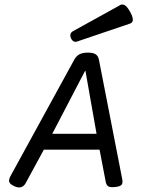

<svg xmlns="http://www.w3.org/2000/svg" viewBox="-20 -823 640 849"><path d="M308.1 -558.6 26.4 -44.4Q17.6 -28.3 21 -18.3Q24.4 -8.3 42.5 0Q77.1 16.6 93.8 -13.7L191.9 -194.3L195.8 -202.1L356 -509.3H357.9L411.6 -205.1L413.6 -195.8L447.3 -20Q450.2 -3.9 459.2 1.2Q468.3 6.3 490.2 3.9Q511.7 1.5 517.8 -6.3Q523.9 -14.2 520.5 -30.8L417.5 -558.6Q414.1 -575.7 402.8 -583Q391.6 -590.3 368.7 -590.3Q345.7 -590.3 331.5 -583Q317.4 -575.7 308.1 -558.6ZM179.7 -231.4 155.3 -161.1H430.7L424.3 -231.4ZM302.7 -685.1Q285.6 -675.3 293.5 -654.8Q296.9 -646 304.2 -641.1Q311.5 -636.2 320.3 -639.2L555.2 -718.8Q579.6 -727.1 555.2 -771Q541 -796.4 529.1 -801.3Q517.1 -806.2 505.9 -797.4Z"/></svg>

Font: Courier Prime Code
Style: Italic
Weight: 400
Italic angle: -10°
Designer: Alan Dague-Greene
Foundry: Quote-Unquote Apps
Version: Version 3.18